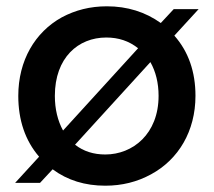

<svg xmlns="http://www.w3.org/2000/svg" viewBox="-20 -580 678 609"><path d="M107 0 147 -43C194 -8 250 9 314 9C367 9 415 -3 459 -27C546 -74 600 -164 600 -276C600 -352 578 -416 533 -467L610 -551H531L490 -507C441 -542 384 -560 319 -560C266 -560 219 -548 176 -525C91 -478 38 -388 38 -276C38 -199 60 -134 104 -83L28 0ZM154 -276C154 -397 228 -461 317 -461C356 -461 389 -450 418 -427L180 -166C163 -197 154 -234 154 -276ZM218 -121 457 -383C474 -353 483 -317 483 -276C483 -155 401 -90 314 -90C277 -90 245 -100 218 -121Z"/></svg>

Font: Poppins Medium
Style: Regular
Weight: 500
Designer: Ninad Kale (Devanagari), Jonny Pinhorn (Latin)
Foundry: Indian Type Foundry
Version: 4.004